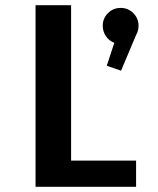

<svg xmlns="http://www.w3.org/2000/svg" viewBox="-20 -720 610 740"><path d="M254 -101H504.5V0H117V-700H254ZM514 -621Q514 -601.5 504.5 -585L446.5 -447.5L391.5 -466.5L420.5 -555Q400.5 -562.5 388.2 -580.5Q376 -598.5 376 -621Q376 -649 396 -669.2Q416 -689.5 445 -689.5Q474 -689.5 494 -669.2Q514 -649 514 -621Z"/></svg>

Font: League Mono Narrow SemiBold
Style: Regular
Weight: 600
Width: 3
Designer: Tyler Finck
Foundry: The League of Moveable Type / Tyler Finck
Version: Version 2.210